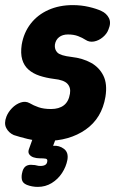

<svg xmlns="http://www.w3.org/2000/svg" viewBox="-39 -536 464 752"><path d="M141 16Q101 16 68.5 8Q36 0 15 -7Q-5 -16 -14.5 -34.5Q-24 -53 -14 -79Q-7 -97 8 -112.5Q23 -128 42 -134.5Q61 -141 77 -132Q92 -123 112 -116Q132 -109 161 -109Q192 -109 211 -123.5Q230 -138 235 -169Q239 -193 225 -208Q211 -223 172 -227Q141 -231 115.5 -239.5Q90 -248 72.5 -263.5Q55 -279 48 -303Q41 -327 46 -361Q54 -408 81 -443Q108 -478 150.5 -497Q193 -516 246 -516Q279 -516 309 -509Q339 -502 358 -493Q378 -484 387.5 -465.5Q397 -447 386 -421Q380 -404 364 -390.5Q348 -377 329.5 -373.5Q311 -370 296 -380Q284 -388 267 -394.5Q250 -401 227 -401Q206 -401 192.5 -390.5Q179 -380 176 -361Q174 -342 186 -330Q198 -318 241 -313Q285 -308 317.5 -290Q350 -272 366 -239.5Q382 -207 374 -157Q360 -73 296.5 -28.5Q233 16 141 16ZM109 196Q98 196 87 194Q76 192 66 188Q49 181 46.5 166.5Q44 152 49 136V135Q54 119 64.5 113.5Q75 108 89 110Q98 110 104.5 112Q111 114 119 114Q144 114 146 97Q148 87 140 85.5Q132 84 116 84Q104 84 93 80.5Q82 77 76 69Q70 61 74 49L97 -15H188L169 35Q193 33 211.5 47Q230 61 225 90Q220 117 204 141.5Q188 166 163.5 181Q139 196 109 196Z"/></svg>

Font: Winky Sans SemiBold
Style: Italic
Weight: 600
Italic angle: -8.97852°
Designer: Simon Atzbach
Foundry: typofactur
Version: Version 1.205